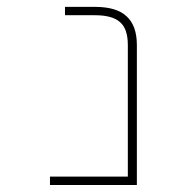

<svg xmlns="http://www.w3.org/2000/svg" viewBox="-20 -564 540 561"><path d="M126 -23.4V-47.9H353.5V-432.6Q353.5 -479.5 331.1 -499Q308.6 -519.5 257.8 -519.5H169.9V-543.9H257.8Q320.3 -543.9 349.6 -516.6Q379.9 -489.3 379.9 -432.6V-23.4Z"/></svg>

Font: Mgen+ 1m thin
Style: Regular
Weight: 100
Designer: [Source Han Sans]
Ryoko NISHIZUKA  (kana & ideographs); Paul D. Hunt (Latin, Greek & Cyrillic); Wenlong ZHANG  (bopomofo
Version: Version 1.059.20150602